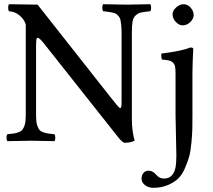

<svg xmlns="http://www.w3.org/2000/svg" viewBox="-20 -667 1011 910"><path d="M15.1 2Q10.7 -2.4 10.7 -14.4Q10.7 -26.4 15.1 -30.8Q35.2 -32.7 46.1 -34.4Q57.1 -36.1 68.6 -40.5Q80.1 -44.9 85.2 -51Q90.3 -57.1 95 -68.4Q99.6 -79.6 100.8 -94.7Q102.1 -109.9 102.1 -132.8V-549.8Q97.2 -571.8 75 -591.8Q52.7 -611.8 22.9 -613.8Q18.6 -618.2 18.6 -630.4Q18.6 -642.6 22.9 -647L158.2 -645L501 -210Q543.9 -154.8 548.8 -154.8Q553.7 -154.8 554.9 -161.6Q556.2 -168.5 556.2 -185.1V-512.2Q556.2 -532.2 554.7 -546.1Q553.2 -560.1 551.3 -570.8Q549.3 -581.5 543.7 -588.4Q538.1 -595.2 533 -599.6Q527.8 -604 516.6 -606.7Q505.4 -609.4 496.1 -610.6Q486.8 -611.8 469.2 -613.8Q464.8 -618.2 464.8 -630.4Q464.8 -642.6 469.2 -647Q557.1 -645 580.1 -645Q609.9 -645 691.9 -647Q696.3 -642.6 696.3 -630.4Q696.3 -618.2 691.9 -613.8Q662.1 -610.8 648.2 -607.7Q634.3 -604.5 622.8 -593.8Q611.3 -583 608.2 -564.7Q605 -546.4 605 -512.2V-103Q605 -45.9 618.2 0Q599.1 9.8 568.8 9.8Q555.7 2.9 542 -14.2L192.9 -455.1Q167.5 -487.8 159.2 -487.8Q153.8 -487.8 152.3 -477.5Q150.9 -467.3 150.9 -439V-132.8Q150.9 -109.4 152.1 -94Q153.3 -78.6 158.2 -67.4Q163.1 -56.2 168 -50.3Q172.9 -44.4 184.6 -40.3Q196.3 -36.1 206.8 -34.4Q217.3 -32.7 237.8 -30.8Q242.2 -26.4 242.2 -14.4Q242.2 -2.4 237.8 2Q153.8 0 127 0Q101.1 0 15.1 2ZM812 -122.1V-316.9Q812 -339.4 809.8 -351.1Q807.6 -362.8 799.6 -370.4Q791.5 -377.9 780.5 -380.4Q769.5 -382.8 747.1 -384.8Q745.6 -389.6 744.6 -398.9Q743.7 -408.2 745.1 -413.1Q842.3 -425.3 882.8 -441.9Q896 -441.9 896 -435.1Q896 -434.1 895 -415.5Q894 -397 893.1 -369.9Q892.1 -342.8 892.1 -320.8V-122.1Q892.1 -82 891.6 -57.9Q891.1 -33.7 887.5 7.1Q883.8 47.9 877 73.5Q870.1 99.1 856.4 130.6Q842.8 162.1 823.5 180.2Q804.2 198.2 774.2 210.7Q744.1 223.1 706.1 223.1Q683.6 223.1 667.2 210.4Q650.9 197.8 650.9 180.2Q650.9 163.6 659.9 152.8Q668.9 142.1 683.1 142.1Q695.3 142.1 704.8 147.9Q714.4 153.8 719.5 160.6Q724.6 167.5 734.6 173.3Q744.6 179.2 757.8 179.2Q780.8 179.2 793.9 164.8Q807.1 150.4 811.5 128.2Q815.9 106 815.9 70.8Q815.9 50.8 814 -21.7Q812 -94.2 812 -122.1ZM797.9 -599.1Q797.9 -616.7 814.9 -631.8Q832 -647 850.1 -647Q869.6 -647 883.8 -630.6Q897.9 -614.3 897.9 -595.2Q897.9 -578.6 882.1 -562.7Q866.2 -546.9 846.2 -546.9Q828.1 -546.9 813 -563.2Q797.9 -579.6 797.9 -599.1Z"/></svg>

Font: Common Serif
Style: Regular
Weight: 400
Designer: Philipp H. Poll, Khaled Hosny
Foundry: Stefan Peev, Context Ltd.
Version: Version 1.026